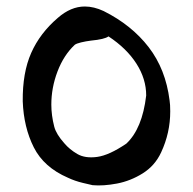

<svg xmlns="http://www.w3.org/2000/svg" viewBox="-20 -550 594 591"><path d="M265 20Q260 19 235 13Q210 7 189 -3Q115 -35 84 -96.5Q53 -158 50 -238Q49 -326 76 -387Q103 -448 158 -495Q198 -530 241 -530Q269 -530 299 -516Q385 -473 437.5 -405Q490 -337 502 -241Q503 -235 503.5 -226.5Q504 -218 504 -207Q504 -141 476 -81Q457 -40 419.5 -16.5Q382 7 340 15Q298 23 265 20ZM369 -108Q418 -154 430 -256Q430 -307 400 -354Q370 -401 314 -438Q302 -429 260 -425Q244 -423 229.5 -419.5Q215 -416 210 -412Q176 -380 157 -330Q138 -280 138 -228Q138 -195 147 -160Q153 -137 178 -109Q194 -90 218 -76Q242 -62 279 -67Q316 -72 369 -108Z"/></svg>

Font: Mansalva
Style: Regular
Weight: 400
Designer: Carolina Short
Foundry: Carolina Short
Version: Version 2.112; ttfautohint (v1.8.4.7-5d5b)